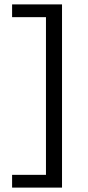

<svg xmlns="http://www.w3.org/2000/svg" viewBox="-20 -731 398 873"><path d="M262 122H35V64H189V-653H35V-711H262Z"/></svg>

Font: Ysabeau Medium
Style: Regular
Weight: 500
Designer: Christian Thalmann (Catharsis Fonts)
Version: Version 0.003